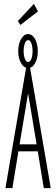

<svg xmlns="http://www.w3.org/2000/svg" viewBox="-20 -971 290 991"><path d="M206 0 175 -190H75L44 0H8L117 -634H133L242 0ZM125 -489 81 -226H169ZM125 -620Q103 -620 88.5 -645.5Q74 -671 74 -707Q74 -743 88.5 -769Q103 -795 125 -795Q147 -795 161 -769.5Q175 -744 175 -706Q175 -671 161.5 -645.5Q148 -620 125 -620ZM125 -651Q136 -651 142 -667.5Q148 -684 148 -707Q148 -731 142 -747.5Q136 -764 125 -764Q115 -764 108.5 -747.5Q102 -731 102 -707Q102 -684 108.5 -667.5Q115 -651 125 -651ZM85 -842 72 -862 155 -951 176 -912Z"/></svg>

Font: Inconsolata UltraCondensed Light
Style: Regular
Weight: 300
Width: 1
Monospace: yes
Designer: Raph Levien, Cyreal, Brenton Simpson
Foundry: Raph Levien, Cyreal, Google
Version: Version 3.001; ttfautohint (v1.8.2.53-6de2)